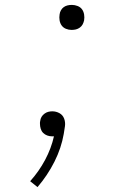

<svg xmlns="http://www.w3.org/2000/svg" viewBox="-20 -548 540 783"><path d="M133 215 103 191Q139 151 164 104Q189 57 200 8H192Q182 8 172.5 4.5Q163 1 156 -6Q149 -13 146 -23Q143 -33 143 -43Q143 -46 143 -49Q143 -52 144 -55Q145 -64 149.5 -71.5Q154 -79 161.5 -84.5Q169 -90 177 -92Q185 -94 193 -94Q209 -94 222.5 -86.5Q236 -79 241.5 -64.5Q247 -50 245 -34Q243 -18 240 -2Q230 56 202 111.5Q174 167 133 215ZM272 -426Q260 -426 249 -430.5Q238 -435 231.5 -444Q225 -453 223 -465Q221 -477 223 -489Q224 -498 228.5 -506Q233 -514 240 -519Q247 -524 255.5 -526Q264 -528 273 -528Q285 -528 296.5 -523.5Q308 -519 314.5 -510Q321 -501 323 -489Q325 -477 323 -465Q321 -456 317 -448.5Q313 -441 305.5 -435.5Q298 -430 289.5 -428Q281 -426 272 -426Z"/></svg>

Font: Iosevka Extralight Oblique
Style: Regular
Weight: 200
Italic angle: -9°
Monospace: yes
Designer: Belleve Invis
Foundry: Belleve Invis
Version: Version 32.5.0; ttfautohint (v1.8.4)